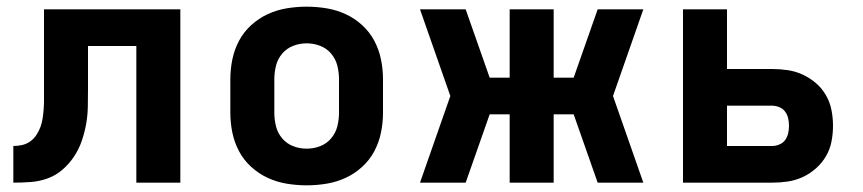

<svg xmlns="http://www.w3.org/2000/svg" viewBox="-20 -548 2590 576"><path d="M20 0V-110Q33 -110 46.5 -113Q60 -116 71 -124Q82 -132 89.5 -143.5Q97 -155 101.5 -167.5Q106 -180 108 -193.5Q110 -207 111 -220.5Q112 -234 112 -247.5Q112 -261 112 -275V-520H521V0H389V-410H244V-281Q244 -255 243.5 -228.5Q243 -202 238.5 -176.5Q234 -151 225.5 -126Q217 -101 202.5 -79Q188 -57 168 -39.5Q148 -22 123.5 -13Q99 -4 72.5 -2Q46 0 20 0Z M900 8Q870 8 840 3Q810 -2 783 -14.5Q756 -27 733.5 -47.5Q711 -68 697 -94.5Q683 -121 677 -150.5Q671 -180 671 -210V-310Q671 -340 677 -369.5Q683 -399 697 -425.5Q711 -452 733.5 -472.5Q756 -493 783 -505.5Q810 -518 840 -523Q870 -528 900 -528Q930 -528 960 -523Q990 -518 1017 -505.5Q1044 -493 1066.5 -472.5Q1089 -452 1103 -425.5Q1117 -399 1123 -369.5Q1129 -340 1129 -310V-210Q1129 -180 1123 -150.5Q1117 -121 1103 -94.5Q1089 -68 1066.5 -47.5Q1044 -27 1017 -14.5Q990 -2 960 3Q930 8 900 8ZM900 -102Q921 -102 940.5 -109.5Q960 -117 973.5 -133Q987 -149 992 -169Q997 -189 997 -210V-310Q997 -331 992 -351Q987 -371 973.5 -387Q960 -403 940.5 -410.5Q921 -418 900 -418Q879 -418 859.5 -410.5Q840 -403 826.5 -387Q813 -371 808 -351Q803 -331 803 -310V-210Q803 -189 808 -169Q813 -149 826.5 -133Q840 -117 859.5 -109.5Q879 -102 900 -102Z M1377 0H1240L1331 -260L1240 -520H1377L1449 -315H1509V-520H1641V-315H1701L1773 -520H1910L1819 -260L1910 0H1773L1701 -205H1641V0H1509V-205H1449Z M2029 0V-520H2161V-341H2296Q2320 -341 2343.5 -337.5Q2367 -334 2388.5 -324Q2410 -314 2428 -298.5Q2446 -283 2458 -262Q2470 -241 2474.5 -217.5Q2479 -194 2479 -171Q2479 -147 2474.5 -123.5Q2470 -100 2458 -79.5Q2446 -59 2428 -43Q2410 -27 2388.5 -17Q2367 -7 2343.5 -3.5Q2320 0 2296 0ZM2296 -110Q2307 -110 2318 -114.5Q2329 -119 2335.5 -128Q2342 -137 2344.5 -148Q2347 -159 2347 -171Q2347 -182 2344.5 -193Q2342 -204 2335.5 -213Q2329 -222 2318 -226.5Q2307 -231 2296 -231H2161V-110Z"/></svg>

Font: Iosevka Aile Extrabold
Style: Regular
Weight: 800
Designer: Belleve Invis
Foundry: Belleve Invis
Version: Version 27.3.5; ttfautohint (v1.8.4)